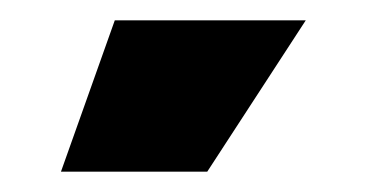

<svg xmlns="http://www.w3.org/2000/svg" viewBox="-20 -904 361 189"><path d="M40 -735 93 -884H281L184 -735Z"/></svg>

Font: Mona Sans ExtraLight Black
Style: Regular
Weight: 900
Version: Version 2.000